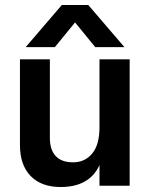

<svg xmlns="http://www.w3.org/2000/svg" viewBox="-20 -745 605 770"><path d="M200 -556H83L228 -725H334L479 -556H362L281 -655ZM500 0H379V-83Q339 5 223 5Q146 5 103 -39Q60 -83 60 -164V-507H180V-192Q180 -144 203.5 -119Q227 -94 273.5 -94Q320 -94 349.5 -129Q379 -164 379 -235V-507H500Z"/></svg>

Font: Hind Mysuru SemiBold
Style: Regular
Weight: 600
Designer: Manushi Parikh, Hitesh Malaviya
Foundry: Indian Type Foundry
Version: Version 0.703;PS 1.0;hotconv 1.0.86;makeotf.lib2.5.63406